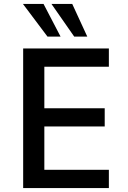

<svg xmlns="http://www.w3.org/2000/svg" viewBox="-20 -950 647 970"><path d="M97 0V-705H530V-613H204V-403H509V-311H204V-92H530V0ZM355 -765 240 -930H345L421 -765ZM220 -765 96 -930H200L286 -765Z"/></svg>

Font: Nunito Sans 7pt SemiCondensed SemiBold
Style: Regular
Weight: 600
Width: 4
Designer: Vernon Adams
Foundry: Vernon Adams
Version: Version 3.101;gftools[0.9.27]